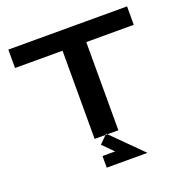

<svg xmlns="http://www.w3.org/2000/svg" viewBox="-124 -649 875 909"><g transform="rotate(-20 313.5 -194.5)"><path d="M324.7 88.9H261.2V147.5H466.3L313.5 -4.9L272.5 36.1ZM373.5 0H253.9V-444.3H14.6V-537.1H612.8V-444.3H373.5Z"/></g></svg>

Font: Squarish Sans CT
Style: Regular
Weight: 400
Version: Version 0.9